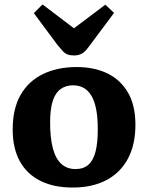

<svg xmlns="http://www.w3.org/2000/svg" viewBox="-20 -828 664 862"><path d="M306 14Q221 14 160.5 -16.5Q100 -47 68.5 -105Q37 -163 37 -247Q37 -340 72.5 -402Q108 -464 173 -495.5Q238 -527 324 -527Q403 -527 462 -498.5Q521 -470 554.5 -412.5Q588 -355 588 -268Q588 -178 554 -115Q520 -52 457 -19Q394 14 306 14ZM319 -69Q355 -69 377 -88.5Q399 -108 409 -147.5Q419 -187 419 -247Q419 -301 411.5 -338.5Q404 -376 389.5 -399.5Q375 -423 354.5 -434Q334 -445 308 -445Q276 -445 252.5 -428.5Q229 -412 217 -375.5Q205 -339 205 -278Q205 -208 217.5 -161.5Q230 -115 255.5 -92Q281 -69 319 -69ZM312 -579Q295 -579 283.5 -583.5Q272 -588 262 -598.5Q252 -609 239 -625L132 -769L171 -808L312 -701L453 -807L492 -770L377 -616Q361 -594 346 -586.5Q331 -579 312 -579Z"/></svg>

Font: Literata 18pt
Style: Bold
Weight: 700
Designer: Latin by Veronika Burian and Jose Scaglione. Greek by Irene Vlachou. Cyrillic by Vera Evstafieva.
Foundry: TypeTogether
Version: Version 3.103;gftools[0.9.29]